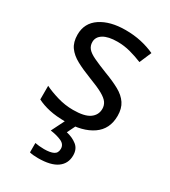

<svg xmlns="http://www.w3.org/2000/svg" viewBox="-192 -640 862 975"><g transform="rotate(30 239.5 -153.0)"><path d="M434 -148Q434 -70 376 -30Q318 10 220 10Q164 10 123.5 1Q83 -8 52 -24V-104Q84 -88 129.5 -74.5Q175 -61 222 -61Q289 -61 319 -82.5Q349 -104 349 -140Q349 -160 338 -176Q327 -192 298.5 -208Q270 -224 217 -244Q165 -264 128 -284Q91 -304 71 -332Q51 -360 51 -404Q51 -472 106.5 -509Q162 -546 252 -546Q301 -546 343.5 -536.5Q386 -527 423 -510L393 -440Q359 -454 322 -464Q285 -474 246 -474Q192 -474 163.5 -456.5Q135 -439 135 -409Q135 -387 148 -371.5Q161 -356 191.5 -341.5Q222 -327 273 -307Q324 -288 360 -268Q396 -248 415 -219.5Q434 -191 434 -148ZM339 139Q339 187 302 213.5Q265 240 191 240Q159 240 141 235V180Q150 182 165 183.5Q180 185 194 185Q230 185 249 175.5Q268 166 268 141Q268 115 241.5 103Q215 91 177 86L220 0H278L252 53Q288 61 313.5 81Q339 101 339 139Z"/></g></svg>

Font: Noto Sans Coptic
Style: Regular
Weight: 400
Designer: Monotype Design Team, Denis Moyogo Jacquerye
Foundry: Monotype Imaging Inc.
Version: Version 2.002; ttfautohint (v1.8.4.7-5d5b)